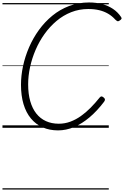

<svg xmlns="http://www.w3.org/2000/svg" viewBox="-20 -1035 1005 1555"><path d="M450 21Q381 21 325.5 -3.5Q270 -28 230.5 -75.5Q191 -123 170.5 -191.5Q150 -260 150 -348Q150 -422 166.5 -499.5Q183 -577 215.5 -652Q248 -727 295.5 -792.5Q343 -858 404 -908Q465 -958 540 -986.5Q615 -1015 701 -1015Q759 -1015 807.5 -1002Q856 -989 895 -963Q934 -937 960 -898Q967 -889 963.5 -882Q960 -875 948 -868Q938 -861 932 -863Q926 -865 914 -876Q888 -905 855.5 -924Q823 -943 783.5 -952.5Q744 -962 695 -962Q622 -962 557 -936.5Q492 -911 437.5 -865Q383 -819 340.5 -759.5Q298 -700 268.5 -631.5Q239 -563 223.5 -491.5Q208 -420 208 -352Q208 -275 225 -215.5Q242 -156 274 -115.5Q306 -75 352 -54Q398 -33 456 -33Q505 -33 549.5 -49.5Q594 -66 635 -95Q676 -124 714 -162.5Q752 -201 788 -246Q796 -255 803.5 -254Q811 -253 820 -245Q829 -238 830 -230Q831 -222 823 -211Q767 -137 705.5 -85Q644 -33 580 -6Q516 21 450 21ZM0 490H861V500H0ZM0 -20H861V0H0ZM0 -505H861V-500H0ZM0 -1010H861V-1000H0Z"/></svg>

Font: Playwrite AU QLD Guides
Style: Regular
Weight: 400
Designer: Veronika Burian, José Scaglione
Foundry: TypeTogether
Version: Version 1.003